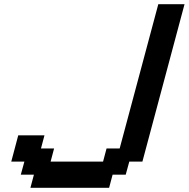

<svg xmlns="http://www.w3.org/2000/svg" viewBox="-20 -895 899 915"><path d="M125 0H500L516.6 -62.5H579.1L596.2 -125H658.7L859.4 -875H734.4L550.3 -187.5H487.8L471.2 -125H221.2L237.8 -187.5H175.3L191.9 -250H66.9Q61.5 -229 50.3 -187.3Q39.1 -145.5 33.7 -125H96.2L79.1 -62.5H141.6Z"/></svg>

Font: Faithful 32x
Style: Oblique
Weight: 400
Foundry: Faithful Resource Pack
Version: Version 1.0; January 27, 2023